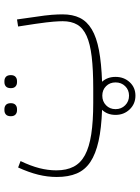

<svg xmlns="http://www.w3.org/2000/svg" viewBox="98 -569 633 869"><g transform="rotate(-90 414.5 -134.5)"><path d="M416 162Q379 162 354 136Q329 110 329 72Q329 53 335 37.5Q341 22 352 11Q268 8 210 -5Q152 -18 116 -42Q80 -66 64 -103.5Q48 -141 48 -194Q48 -236 58.5 -278.5Q69 -321 91 -369L120 -358Q98 -312 88 -273Q78 -234 78 -196Q78 -150 94.5 -118Q111 -86 147 -66.5Q183 -47 241.5 -38Q300 -29 384 -29H448Q534 -29 592.5 -36Q651 -43 686.5 -59Q722 -75 737.5 -101.5Q753 -128 753 -167Q753 -183 751 -209Q749 -235 741 -291L729 -369L761 -374L772 -296Q776 -269 778.5 -250Q781 -231 782 -216.5Q783 -202 783.5 -190.5Q784 -179 784 -168Q784 -122 768 -89.5Q752 -57 716 -35.5Q680 -14 621.5 -3Q563 8 479 11Q501 35 501 72Q501 110 477 136Q453 162 416 162ZM416 12Q390 12 372.5 29Q355 46 355 72Q355 98 372.5 115.5Q390 133 416 133Q442 133 459 115.5Q476 98 476 72Q476 46 459 29Q442 12 416 12ZM477 -374Q465 -374 457.5 -381Q450 -388 450 -402Q450 -417 457.5 -424Q465 -431 477 -431H482Q494 -431 501.5 -424Q509 -417 509 -402Q509 -388 501.5 -381Q494 -374 482 -374ZM350 -374Q338 -374 330.5 -381Q323 -388 323 -402Q323 -417 330.5 -424Q338 -431 350 -431H355Q367 -431 374.5 -424Q382 -417 382 -402Q382 -388 374.5 -381Q367 -374 355 -374Z"/></g></svg>

Font: IBM Plex Sans Arabic ExtraLight
Style: Regular
Weight: 200
Designer: Mike Abbink, Paul van der Laan, Pieter van Rosmalen, Wael Morcos, Khajak Apelian
Foundry: Bold Monday
Version: Version 1.1